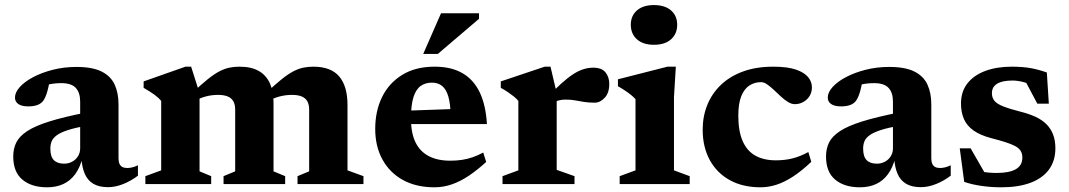

<svg xmlns="http://www.w3.org/2000/svg" viewBox="-20 -744 4320 776"><path d="M330 -289.5 329 -235.5Q282.5 -227.5 253.8 -218Q225 -208.5 209.8 -197.5Q194.5 -186.5 189 -173.2Q183.5 -160 183.5 -143.5Q183.5 -111.5 197.5 -97Q211.5 -82.5 239 -82.5Q257.5 -82.5 272.2 -90.8Q287 -99 295.5 -113Q304 -127 304 -144V-333.5Q304 -369.5 286.2 -388.8Q268.5 -408 227.5 -408Q208.5 -408 191.8 -405.5Q175 -403 161.5 -398.5L183.5 -435Q179.5 -409 175.5 -391.2Q171.5 -373.5 167 -361.2Q162.5 -349 157 -340Q148.5 -326.5 132.8 -320.2Q117 -314 94.5 -314Q68 -314 54.2 -323.5Q40.5 -333 40.5 -349.5Q40.5 -370.5 60 -392.2Q79.5 -414 114 -432.2Q148.5 -450.5 193.5 -462Q238.5 -473.5 289 -473.5Q353.5 -473.5 390.8 -454.8Q428 -436 443.5 -402Q459 -368 459 -322V-104Q459 -90.5 463 -81.8Q467 -73 474.8 -69Q482.5 -65 494.5 -65Q503.5 -65 514.2 -67.5Q525 -70 537.5 -76V-34Q510 -13 478.2 -0.2Q446.5 12.5 416.5 12.5Q380.5 12.5 357.2 -1.2Q334 -15 322.5 -41.8Q311 -68.5 309 -107L314.5 -110Q304 -67.5 284 -40.2Q264 -13 235.5 0Q207 13 170.5 13Q107.5 13 70.5 -18Q33.5 -49 33.5 -111.5Q33.5 -142.5 45.5 -167.5Q57.5 -192.5 89.5 -213.8Q121.5 -235 179.8 -253.2Q238 -271.5 330 -289.5Z M786.5 -367.5V-51.5L833.5 -32V0H567.5V-32L631.5 -55.5V-336Q621 -349 604.2 -361.2Q587.5 -373.5 560.5 -389V-415L729.5 -474.5H752.5ZM1085.5 -327.5V-51.5L1132.5 -32V0H883.5V-32L930.5 -51.5V-300.5Q930.5 -321.5 923 -334.8Q915.5 -348 900.2 -354.2Q885 -360.5 861 -360.5Q835.5 -360.5 812 -354.2Q788.5 -348 771 -337.5L755 -366.5Q792.5 -402 819.2 -423.5Q846 -445 867 -455.8Q888 -466.5 907 -470.5Q926 -474.5 947.5 -474.5Q995.5 -474.5 1025.8 -457.2Q1056 -440 1070.8 -407.2Q1085.5 -374.5 1085.5 -327.5ZM1384.5 -319.5V-55.5L1449 -32V0H1182.5V-32L1229.5 -51.5V-300.5Q1229.5 -321.5 1222 -334.8Q1214.5 -348 1199.2 -354.2Q1184 -360.5 1160 -360.5Q1134.5 -360.5 1110.5 -354.2Q1086.5 -348 1069.5 -337.5L1053.5 -366Q1091 -402 1118 -423.5Q1145 -445 1165.8 -455.8Q1186.5 -466.5 1205.5 -470.5Q1224.5 -474.5 1246.5 -474.5Q1317.5 -474.5 1351 -435Q1384.5 -395.5 1384.5 -319.5Z M1736.5 -474.5Q1804 -474.5 1849.2 -448.2Q1894.5 -422 1919 -370.5Q1943.5 -319 1948 -242.5H1604L1603.5 -296L1858 -305L1801.5 -277.5Q1800.5 -325 1792 -354Q1783.5 -383 1767 -396.5Q1750.5 -410 1725.5 -410Q1699.5 -410 1680.5 -396.8Q1661.5 -383.5 1651.2 -351.8Q1641 -320 1641 -264.5Q1641 -206.5 1659.2 -169Q1677.5 -131.5 1713 -113Q1748.5 -94.5 1800 -94.5Q1825.5 -94.5 1847.8 -98Q1870 -101.5 1891 -108.8Q1912 -116 1933 -127.5L1945 -89.5Q1910 -57.5 1876 -34.5Q1842 -11.5 1807.2 0.8Q1772.5 13 1736 13Q1662 13 1608.5 -16.5Q1555 -46 1525.8 -99.2Q1496.5 -152.5 1496.5 -223Q1496.5 -295 1524.2 -351.8Q1552 -408.5 1605.8 -441.5Q1659.5 -474.5 1736.5 -474.5ZM1690.5 -526 1762.5 -690.5H1916V-668L1749.5 -526Z M2377.5 -470.5Q2412 -470.5 2427.2 -451.5Q2442.5 -432.5 2442.5 -404.5Q2442.5 -368.5 2424 -348.8Q2405.5 -329 2384 -329Q2359.5 -329 2341 -332Q2322.5 -335 2305.2 -338.2Q2288 -341.5 2266.5 -341.5Q2254 -341.5 2243 -339.2Q2232 -337 2221.8 -332Q2211.5 -327 2200.5 -318.5L2187.5 -345.5Q2221 -381.5 2247.5 -405.5Q2274 -429.5 2296 -443.8Q2318 -458 2337.8 -464.2Q2357.5 -470.5 2377.5 -470.5ZM2230 -367.5V-57.5L2302 -32V0H2011V-32L2075 -55.5V-336Q2067.5 -345.5 2056.8 -354Q2046 -362.5 2033 -371.5Q2020 -380.5 2004 -389V-415L2181.5 -474.5H2205Z M2623 -563Q2579 -563 2554.2 -585.2Q2529.5 -607.5 2529.5 -644Q2529.5 -680 2554.2 -701.8Q2579 -723.5 2623 -723.5Q2667.5 -723.5 2692.2 -701.8Q2717 -680 2717 -644Q2717 -607.5 2692.2 -585.2Q2667.5 -563 2623 -563ZM2711.5 -474.5 2704 -352V-55.5L2767.5 -32V0H2484.5V-32L2548.5 -55.5V-343Q2542 -351 2530.8 -360Q2519.5 -369 2505.8 -378.2Q2492 -387.5 2477.5 -395.5V-423.5L2677.5 -474.5Z M3105 -474.5Q3162.5 -474.5 3196.8 -462.8Q3231 -451 3246.2 -432.2Q3261.5 -413.5 3261.5 -391Q3261.5 -371 3251.8 -355.5Q3242 -340 3226.2 -331.5Q3210.5 -323 3192.5 -323Q3179 -323 3164.5 -332Q3150 -341 3135.8 -354.2Q3121.5 -367.5 3107.5 -380.8Q3093.5 -394 3080.5 -403Q3067.5 -412 3056 -412Q3030 -412 3009.2 -398.8Q2988.5 -385.5 2976.2 -355.8Q2964 -326 2964 -276.5Q2964 -214 2981.5 -174Q2999 -134 3032.8 -115Q3066.5 -96 3116 -96Q3152.5 -96 3183.8 -104Q3215 -112 3247 -129.5L3259 -90Q3220.5 -53.5 3185.8 -30.8Q3151 -8 3118.5 2.5Q3086 13 3054 13Q2982 13 2929.5 -16Q2877 -45 2848.5 -97.5Q2820 -150 2820 -219.5Q2820 -274 2838.8 -320.2Q2857.5 -366.5 2894 -401.2Q2930.5 -436 2983.5 -455.2Q3036.5 -474.5 3105 -474.5Z M3615 -289.5 3614 -235.5Q3567.5 -227.5 3538.8 -218Q3510 -208.5 3494.8 -197.5Q3479.5 -186.5 3474 -173.2Q3468.5 -160 3468.5 -143.5Q3468.5 -111.5 3482.5 -97Q3496.5 -82.5 3524 -82.5Q3542.5 -82.5 3557.2 -90.8Q3572 -99 3580.5 -113Q3589 -127 3589 -144V-333.5Q3589 -369.5 3571.2 -388.8Q3553.5 -408 3512.5 -408Q3493.5 -408 3476.8 -405.5Q3460 -403 3446.5 -398.5L3468.5 -435Q3464.5 -409 3460.5 -391.2Q3456.5 -373.5 3452 -361.2Q3447.5 -349 3442 -340Q3433.5 -326.5 3417.8 -320.2Q3402 -314 3379.5 -314Q3353 -314 3339.2 -323.5Q3325.5 -333 3325.5 -349.5Q3325.5 -370.5 3345 -392.2Q3364.5 -414 3399 -432.2Q3433.5 -450.5 3478.5 -462Q3523.5 -473.5 3574 -473.5Q3638.5 -473.5 3675.8 -454.8Q3713 -436 3728.5 -402Q3744 -368 3744 -322V-104Q3744 -90.5 3748 -81.8Q3752 -73 3759.8 -69Q3767.5 -65 3779.5 -65Q3788.5 -65 3799.2 -67.5Q3810 -70 3822.5 -76V-34Q3795 -13 3763.2 -0.2Q3731.5 12.5 3701.5 12.5Q3665.5 12.5 3642.2 -1.2Q3619 -15 3607.5 -41.8Q3596 -68.5 3594 -107L3599.5 -110Q3589 -67.5 3569 -40.2Q3549 -13 3520.5 0Q3492 13 3455.5 13Q3392.5 13 3355.5 -18Q3318.5 -49 3318.5 -111.5Q3318.5 -142.5 3330.5 -167.5Q3342.5 -192.5 3374.5 -213.8Q3406.5 -235 3464.8 -253.2Q3523 -271.5 3615 -289.5Z M4069 -474.5Q4111.5 -474.5 4143.8 -469Q4176 -463.5 4211 -451L4219 -325H4172.5L4108.5 -445.5L4160.5 -396Q4137.5 -407 4114.5 -412.8Q4091.5 -418.5 4072.5 -418.5Q4030.5 -418.5 4009.8 -405.5Q3989 -392.5 3989 -367.5Q3989 -349 3999.2 -336.5Q4009.5 -324 4034.8 -314Q4060 -304 4105 -292.5Q4139 -284 4165 -272Q4191 -260 4208.8 -242.5Q4226.5 -225 4236 -201Q4245.5 -177 4245.5 -145Q4245.5 -93.5 4219.2 -58.2Q4193 -23 4144.2 -5Q4095.5 13 4027 13Q3985 13 3945.8 7.2Q3906.5 1.5 3877 -9L3859 -144.5H3903L3978.5 -13L3906 -61Q3923 -55 3940.5 -51.5Q3958 -48 3975.2 -46.5Q3992.5 -45 4008.5 -45Q4059.5 -45 4085.8 -60.2Q4112 -75.5 4112 -107Q4112 -124 4104.5 -135.2Q4097 -146.5 4081.2 -154.5Q4065.5 -162.5 4041.8 -170Q4018 -177.5 3985 -186Q3942 -197.5 3915.2 -216.2Q3888.5 -235 3876.2 -262.2Q3864 -289.5 3864 -325.5Q3864 -374 3890.2 -407.2Q3916.5 -440.5 3962.8 -457.5Q4009 -474.5 4069 -474.5Z"/></svg>

Font: Newsreader
Style: Bold
Weight: 700
Designer: Hugues Gentile
Foundry: Production Type
Version: Version 1.003